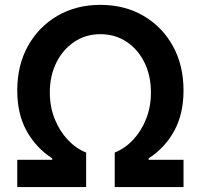

<svg xmlns="http://www.w3.org/2000/svg" viewBox="-20 -757 813 777"><path d="M49.8 0V-110.4H191.4V-116.2Q126 -158.2 87.9 -226.8Q49.8 -295.4 49.8 -391.1Q49.8 -492.7 93 -570.6Q136.2 -648.4 212.2 -692.9Q288.1 -737.3 386.2 -737.3Q484.9 -737.3 560.8 -692.9Q636.7 -648.4 679.7 -570.6Q722.7 -492.7 722.7 -391.1Q722.7 -295.4 684.8 -226.8Q647 -158.2 581.5 -116.2V-110.4H722.7V0H444.3V-139.6Q485.8 -156.2 519 -191.7Q552.2 -227.1 571.5 -276.1Q590.8 -325.2 590.8 -382.8Q590.8 -450.2 564.9 -503.4Q539.1 -556.6 492.7 -587.6Q446.3 -618.7 386.2 -618.7Q326.7 -618.7 280.5 -587.6Q234.4 -556.6 208 -503.4Q181.6 -450.2 181.6 -382.8Q181.6 -325.2 201.2 -276.1Q220.7 -227.1 253.9 -191.7Q287.1 -156.2 328.6 -139.6V0Z"/></svg>

Font: Inter Semi Bold
Style: Regular
Weight: 600
Designer: Rasmus Andersson
Foundry: rsms
Version: Version 4.000;git-e0f93cc